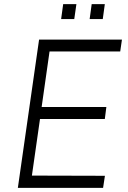

<svg xmlns="http://www.w3.org/2000/svg" viewBox="-20 -916 626 936"><path d="M67 0 170.5 -723H574.5L566 -665H221.5L183 -394.5H498.5L491 -336H175L135.5 -60L491.5 -59L482.5 0ZM417 -823 427 -896H491L481 -823ZM278 -823 288 -896H352.5L342 -823Z"/></svg>

Font: Public Sans ExtraLight
Style: Italic
Weight: 200
Italic angle: -8°
Designer: The Public Sans project authors (U.S. Web Design System). Libre Franklin designed by Pablo Impallari and Rodrigo Fuenzal
Version: Version 1.007; ttfautohint (v1.8.1) -l 8 -r 50 -G 200 -x 14 